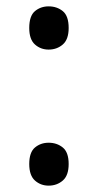

<svg xmlns="http://www.w3.org/2000/svg" viewBox="-20 -570 308 604"><path d="M72 -482Q72 -520 90 -535Q108 -550 133 -550Q159 -550 177.5 -535Q196 -520 196 -482Q196 -446 177.5 -430Q159 -414 133 -414Q108 -414 90 -430Q72 -446 72 -482ZM72 -54Q72 -91 90 -106Q108 -121 133 -121Q159 -121 177.5 -106Q196 -91 196 -54Q196 -18 177.5 -2Q159 14 133 14Q108 14 90 -2Q72 -18 72 -54Z"/></svg>

Font: Noto Sans Hanunoo
Style: Regular
Weight: 400
Designer: Monotype Design Team
Foundry: Monotype Imaging Inc.
Version: Version 2.003; ttfautohint (v1.8.4.7-5d5b)